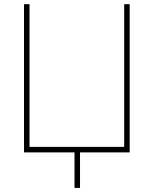

<svg xmlns="http://www.w3.org/2000/svg" viewBox="-20 -731 737 921"><path d="M95.2 -710.9H121.6V-26.4H575.7V-710.9H602.1V0H363.8V170.4H337.4V0H95.2Z"/></svg>

Font: Roboto Thin
Style: Regular
Weight: 250
Designer: Google
Version: Version 2.134; 2016